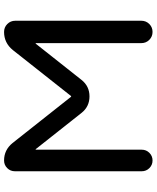

<svg xmlns="http://www.w3.org/2000/svg" viewBox="67 -837 770 944"><g transform="rotate(-90 452.0 -365.0)"><path d="M82 -53V-677Q82 -699 97.5 -714.5Q113 -730 135 -730Q187 -730 221 -688L448 -401Q449 -400 450 -400L452 -401L678 -687Q713 -730 767 -730Q790 -730 806 -714Q822 -698 822 -675V-55Q822 -32 806 -16Q790 0 767 0Q744 0 728 -16Q712 -32 712 -55V-574Q712 -575 711 -575L709 -574L531 -349Q500 -310 450 -310Q400 -310 369 -349L191 -574Q190 -575 189 -575Q188 -575 188 -574V-53Q188 -31 172.5 -15.5Q157 0 135 0Q113 0 97.5 -15.5Q82 -31 82 -53Z"/></g></svg>

Font: Rounded Mplus 1c Medium
Style: Regular
Weight: 500
Version: Version 1.059.20150529